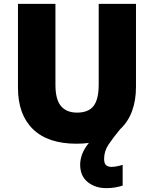

<svg xmlns="http://www.w3.org/2000/svg" viewBox="-20 -734 797 994"><path d="M519 88Q519 113 529.5 121.5Q540 130 557 130Q570 130 587.5 126.5Q605 123 615 119V227Q599 232 578 236Q557 240 530 240Q473 240 434 208.5Q395 177 395 118Q395 93 405 65Q415 37 440 6Q410 10 376 10Q228 10 150.5 -65.5Q73 -141 73 -280V-714H267V-295Q267 -219 295.5 -185Q324 -151 379 -151Q438 -151 464.5 -185.5Q491 -220 491 -296V-714H684V-284Q684 -214 663.5 -158.5Q643 -103 602 -65Q564 -19 541.5 15Q519 49 519 88Z"/></svg>

Font: Noto Sans Gurmukhi UI Black
Style: Regular
Weight: 900
Designer: Jelle Bosma - Monotype Design Team
Foundry: Monotype Imaging Inc.
Version: Version 2.004; ttfautohint (v1.8.4.7-5d5b)